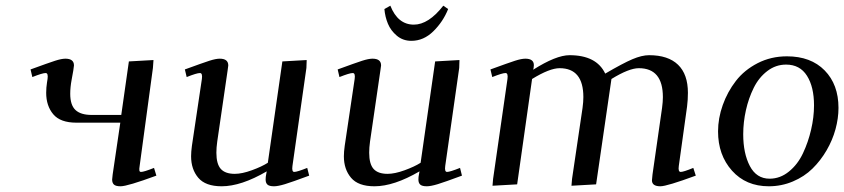

<svg xmlns="http://www.w3.org/2000/svg" viewBox="-20 -651 2981 678"><path d="M87.9 -405.8Q151.9 -429.2 174.6 -436.5Q197.3 -443.8 210.9 -443.8Q241.2 -443.8 241.2 -419.9Q241.2 -418.9 238.8 -401.9L232.9 -369.1Q228 -342.8 228 -319.8Q228 -279.8 246.6 -262.5Q265.1 -245.1 304.2 -245.1H408.2L435.1 -434.1L522 -439L520 -411.1L473.1 -64.9Q471.2 -53.7 472.2 -48.8Q473.1 -43.9 478 -43.9Q488.3 -43.9 523.9 -58.1L532.2 -30.8Q430.2 6.8 405.8 6.8Q389.2 6.8 382.6 1Q376 -4.9 376 -17.1Q376 -21.5 377.9 -35.2L404.8 -217.8H250Q192.9 -217.8 168 -247.6Q143.1 -277.3 143.1 -323.2Q143.1 -341.8 146 -359.9L147.9 -372.1Q150.9 -393.1 141.1 -393.1Q129.9 -393.1 94.2 -378.9Z M632.8 -405.8Q696.8 -429.2 719.5 -436.5Q742.2 -443.8 755.9 -443.8Q786.1 -443.8 786.1 -419.9Q786.1 -418.9 783.7 -401.9L747.1 -150.9Q744.1 -129.9 744.1 -111.8Q744.1 -71.8 759.8 -54.4Q775.4 -37.1 809.1 -37.1Q834.5 -37.1 869.4 -49.8Q904.3 -62.5 925.8 -76.2L977.1 -434.1L1063 -439L1062 -411.1L1012.7 -64.9Q1009.8 -43.9 1019 -43.9Q1029.3 -43.9 1064.9 -58.1L1071.8 -30.8Q1011.2 -8.3 986.3 -0.7Q961.4 6.8 947.8 6.8Q931.2 6.8 924.6 1Q918 -4.9 918 -17.1Q918 -26.4 919.9 -35.2L921.9 -45.9Q831.5 6.8 762.7 6.8Q705.6 6.8 680.2 -23.2Q654.8 -53.2 654.8 -99.1Q654.8 -114.7 657.7 -136.2L692.9 -372.1Q695.8 -393.1 686 -393.1Q674.8 -393.1 639.2 -378.9Z M1172.4 -405.8Q1236.3 -429.2 1259 -436.5Q1281.7 -443.8 1295.4 -443.8Q1325.7 -443.8 1325.7 -419.9Q1325.7 -418.9 1323.2 -401.9L1286.6 -150.9Q1283.7 -129.9 1283.7 -111.8Q1283.7 -71.8 1299.3 -54.4Q1314.9 -37.1 1348.6 -37.1Q1374 -37.1 1408.9 -49.8Q1443.8 -62.5 1465.3 -76.2L1516.6 -434.1L1602.5 -439L1601.6 -411.1L1552.2 -64.9Q1549.3 -43.9 1558.6 -43.9Q1568.8 -43.9 1604.5 -58.1L1611.3 -30.8Q1550.8 -8.3 1525.9 -0.7Q1501 6.8 1487.3 6.8Q1470.7 6.8 1464.1 1Q1457.5 -4.9 1457.5 -17.1Q1457.5 -26.4 1459.5 -35.2L1461.4 -45.9Q1371.1 6.8 1302.2 6.8Q1245.1 6.8 1219.7 -23.2Q1194.3 -53.2 1194.3 -99.1Q1194.3 -114.7 1197.3 -136.2L1232.4 -372.1Q1235.4 -393.1 1225.6 -393.1Q1214.4 -393.1 1178.7 -378.9ZM1337.4 -619.1 1358.4 -630.9Q1384.8 -564 1441.4 -564Q1493.2 -564 1545.4 -630.9L1562.5 -619.1Q1544.9 -574.7 1510.5 -540.8Q1476.1 -506.8 1432.6 -506.8Q1402.8 -506.8 1381.3 -524.9Q1359.9 -543 1349.9 -567.1Q1339.8 -591.3 1337.4 -619.1Z M1711.9 -405.8Q1775.9 -429.2 1798.6 -436.5Q1821.3 -443.8 1835 -443.8Q1865.2 -443.8 1865.2 -420.9Q1865.2 -416 1864.3 -411.1L1862.8 -404.8Q1943.8 -456.1 1991.2 -456.1Q2086.4 -456.1 2117.2 -391.1Q2179.7 -427.7 2213.1 -441.9Q2246.6 -456.1 2272 -456.1Q2339.4 -456.1 2374.3 -422.4Q2409.2 -388.7 2409.2 -323.2Q2409.2 -298.8 2406.2 -274.9L2377 -64.9Q2374 -43.9 2383.8 -43.9Q2393.6 -43.9 2428.2 -58.1L2437 -30.8Q2335 6.8 2312 6.8Q2282.2 6.8 2282.2 -14.2Q2282.2 -19.5 2284.2 -35.2L2317.9 -270Q2320.8 -291.5 2320.8 -308.1Q2320.8 -410.2 2235.8 -410.2Q2201.2 -410.2 2139.2 -372.1L2085 0L1998 4.9L2000 -19L2037.1 -270Q2040 -291.5 2040 -308.1Q2040 -410.2 1956.1 -410.2Q1920.9 -410.2 1858.9 -372.1L1806.2 0L1719.2 4.9L1721.2 -19L1772 -372.1Q1774.9 -393.1 1765.1 -393.1Q1753.9 -393.1 1718.3 -378.9Z M2515.6 -187Q2515.6 -233.4 2532.2 -280Q2548.8 -326.7 2578.6 -365.2Q2608.4 -403.8 2655.5 -428Q2702.6 -452.1 2758.8 -452.1Q2843.3 -452.1 2892.1 -402.3Q2940.9 -352.5 2940.9 -270Q2940.9 -233.4 2930.4 -194.8Q2919.9 -156.2 2898.9 -120.1Q2877.9 -84 2849.1 -55.7Q2820.3 -27.3 2780 -10.3Q2739.7 6.8 2694.8 6.8Q2614.3 6.8 2564.9 -48.3Q2515.6 -103.5 2515.6 -187ZM2604.5 -176.8Q2604.5 -109.4 2627.9 -64.7Q2651.4 -20 2697.8 -20Q2734.9 -20 2765.9 -45.2Q2796.9 -70.3 2815.4 -109.6Q2834 -148.9 2844.2 -193.1Q2854.5 -237.3 2854.5 -278.8Q2854.5 -344.2 2829.6 -383.5Q2804.7 -422.9 2755.9 -422.9Q2719.2 -422.9 2689.5 -400.1Q2659.7 -377.4 2641.6 -340.8Q2623.5 -304.2 2614 -261.7Q2604.5 -219.2 2604.5 -176.8Z"/></svg>

Font: Dehuti
Style: Bold-Italic
Weight: 700
Version: Version 1.2